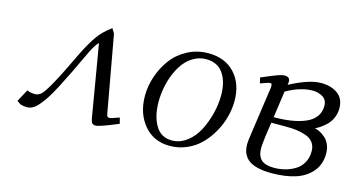

<svg xmlns="http://www.w3.org/2000/svg" viewBox="-58 -666 1628 885"><g transform="rotate(15 755.5 -223.5)"><path d="M53.2 -12.2 85 -70.8Q102.1 -63 122.1 -63Q139.2 -63 152.6 -75.4Q166 -87.9 193.8 -137.9Q221.7 -188 273.9 -297.9Q302.7 -355.5 326.4 -388.2Q350.1 -420.9 389.2 -449.2L402.8 -426.8L467.8 -65.9Q469.7 -52.7 473.1 -49.3Q476.6 -45.9 482.9 -45.9Q491.2 -45.9 528.8 -60.1L536.1 -32.2Q448.7 4.9 430.2 4.9Q417 4.9 412.1 -2.7Q407.2 -10.3 404.8 -26.9L347.2 -367.2Q331.1 -352.1 311 -310.1Q281.2 -246.6 262 -206.8Q242.7 -167 222.2 -127.7Q201.7 -88.4 187.3 -66.4Q172.9 -44.4 157.7 -26.6Q142.6 -8.8 129.4 -2Q116.2 4.9 102.1 4.9Q86.9 4.9 70.8 0Z M614.7 -187Q614.7 -233.9 630.4 -280.3Q646 -326.7 674.6 -365.2Q703.1 -403.8 748.5 -428Q793.9 -452.1 847.7 -452.1Q927.2 -452.1 973.6 -402.3Q1020 -352.5 1020 -270Q1020 -233.4 1010 -194.8Q1000 -156.2 979.7 -120.1Q959.5 -84 931.9 -55.7Q904.3 -27.3 865.7 -10.3Q827.1 6.8 783.7 6.8Q707 6.8 660.9 -48.3Q614.7 -103.5 614.7 -187ZM682.6 -176.8Q682.6 -109.4 708.7 -64.7Q734.9 -20 786.6 -20Q825.7 -20 858.6 -45.2Q891.6 -70.3 911.6 -109.6Q931.6 -148.9 942.6 -193.1Q953.6 -237.3 953.6 -278.8Q953.6 -344.2 926.3 -383.5Q898.9 -422.9 844.7 -422.9Q813.5 -422.9 786.4 -407.7Q759.3 -392.6 740.5 -367.7Q721.7 -342.8 708.5 -310.8Q695.3 -278.8 689 -244.6Q682.6 -210.4 682.6 -176.8Z M1105.5 -405.8Q1160.2 -429.2 1180.7 -436.5Q1201.2 -443.8 1213.4 -443.8Q1238.8 -443.8 1238.8 -421.9Q1238.8 -416 1237.8 -411.1L1236.8 -405.8Q1328.1 -454.1 1384.8 -454.1Q1433.1 -454.1 1464.4 -431.2Q1495.6 -408.2 1495.6 -361.8Q1495.6 -337.4 1485.8 -315.9Q1476.1 -294.4 1460.9 -280.3Q1445.8 -266.1 1433.6 -258.1Q1421.4 -250 1410.6 -245.1Q1423.3 -242.2 1435.8 -235.8Q1448.2 -229.5 1461.2 -218Q1474.1 -206.5 1482.4 -188Q1490.7 -169.4 1490.7 -146Q1490.7 -93.3 1460.7 -58.3Q1430.7 -23.4 1382.3 -8.3Q1334 6.8 1269.5 6.8Q1235.4 6.8 1209.7 1.2Q1184.1 -4.4 1168.7 -13.4Q1153.3 -22.5 1143.8 -35.9Q1134.3 -49.3 1130.9 -63.2Q1127.4 -77.1 1127.4 -94.2Q1127.4 -107.9 1133.8 -149.9L1165.5 -372.1Q1168.5 -393.1 1158.7 -393.1Q1147.5 -393.1 1111.8 -378.9ZM1194.3 -95.2Q1194.3 -55.2 1213.6 -37.6Q1232.9 -20 1274.4 -20Q1302.2 -20 1327.9 -26.9Q1353.5 -33.7 1375.2 -47.1Q1397 -60.5 1410.2 -84Q1423.3 -107.4 1423.3 -138.2Q1423.3 -163.1 1410.4 -180.2Q1397.5 -197.3 1374.5 -204.8Q1351.6 -212.4 1330.3 -215.1Q1309.1 -217.8 1281.7 -217.8H1209.5L1199.7 -150.9Q1194.3 -103.5 1194.3 -95.2ZM1213.4 -245.1Q1259.3 -245.1 1296.4 -251Q1333.5 -256.8 1363.3 -269.3Q1393.1 -281.7 1409.4 -303.5Q1425.8 -325.2 1425.8 -355Q1425.8 -384.3 1404.3 -397.2Q1382.8 -410.2 1357.4 -410.2Q1298.3 -410.2 1231.4 -372.1Z"/></g></svg>

Font: Dehuti Alt
Style: Italic
Weight: 400
Version: Version 1.2